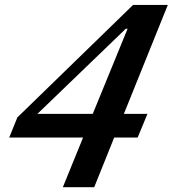

<svg xmlns="http://www.w3.org/2000/svg" viewBox="-20 -782 721 802"><path d="M242.5 0 327 -207.5H18.5L52.5 -291.5L536 -761.5H681L497.5 -306.5H596L555 -207.5H457L373.5 0ZM136.5 -306.5H367.5L513 -662H505.5Z"/></svg>

Font: Libre Caslon Text Bold
Style: Italic
Weight: 700
Italic angle: -22.583°
Designer: Pablo Impallari, Rodrigo Fuenzalida, Katja Schimmel
Foundry: Pablo Impallari, Rodrigo Fuenzalida
Version: Version 2.000